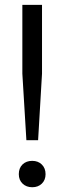

<svg xmlns="http://www.w3.org/2000/svg" viewBox="-20 -760 264 786"><path d="M88 -186 71.5 -458.5V-740H152V-458.5L136 -186ZM112 6.5Q88 6.5 72.5 -8.2Q57 -23 57 -47Q57 -72 72.2 -86.8Q87.5 -101.5 112 -101.5Q136 -101.5 151.2 -86.5Q166.5 -71.5 166.5 -47Q166.5 -23 151.2 -8.2Q136 6.5 112 6.5Z"/></svg>

Font: Encode Sans SC Condensed
Style: Regular
Weight: 400
Width: 3
Designer: Multiple Designers
Foundry: Impallari Type
Version: Version 3.002